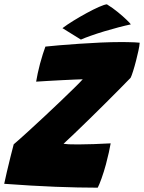

<svg xmlns="http://www.w3.org/2000/svg" viewBox="-34 -863 668 890"><path d="M419 7Q330.5 7 222.5 2.8Q114.5 -1.5 -14.5 -11Q-10.5 -30.5 -2.5 -65Q5.5 -99.5 14.5 -135.5Q23.5 -171.5 29.5 -194Q57 -217.5 94.2 -251.5Q131.5 -285.5 171.5 -322.8Q211.5 -360 248 -395Q284.5 -430 311.8 -456.8Q339 -483.5 349.5 -495.5Q338 -495.5 312.5 -494.2Q287 -493 254.8 -491.5Q222.5 -490 190.5 -488Q158.5 -486 133.5 -484.5Q136 -500.5 141 -523.8Q146 -547 151.5 -567.5Q158 -591 164.5 -612Q171 -633 176.5 -647Q198 -649.5 239.5 -653Q281 -656.5 331.8 -660Q382.5 -663.5 433.2 -665.8Q484 -668 524 -668Q537 -668 555 -667.8Q573 -667.5 589.5 -666.8Q606 -666 613.5 -665Q612.5 -649.5 607.5 -627.2Q602.5 -605 597 -583Q590 -555.5 582.8 -532.8Q575.5 -510 571.5 -502.5Q556 -486.5 526 -456Q496 -425.5 458.5 -388.2Q421 -351 382.8 -313.5Q344.5 -276 312 -245Q279.5 -214 260.5 -196.5Q269.5 -195 284 -194.2Q298.5 -193.5 329 -193.5Q361.5 -193.5 400.5 -195Q439.5 -196.5 479 -198.5Q476.5 -183 470.5 -156Q464.5 -129 457 -101Q448 -67.5 436.8 -36.2Q425.5 -5 419 7ZM461.5 -843Q489 -826 513 -806.2Q537 -786.5 553 -771Q569 -755.5 572.5 -750Q548.5 -745 516 -736.5Q483.5 -728 449.5 -717.8Q415.5 -707.5 386.5 -697.2Q357.5 -687 341 -679.5L255.5 -732.5Q276.5 -748.5 306.5 -767Q336.5 -785.5 367.8 -802.5Q399 -819.5 424.5 -830.8Q450 -842 461.5 -843Z"/></svg>

Font: Grandstander Black
Style: Italic
Weight: 900
Italic angle: -15°
Designer: Tyler Finck
Foundry: Etcetera Type Co
Version: Version 1.200; ttfautohint (v1.8.3)